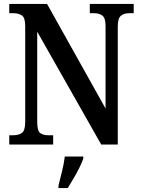

<svg xmlns="http://www.w3.org/2000/svg" viewBox="-20 -734 715 975"><path d="M27 0V-47H45Q73 -47 90.5 -58.5Q108 -70 108 -116V-602Q108 -645 90.5 -656Q73 -667 49 -667H27V-714H219L516 -183V-602Q516 -643 499.5 -655Q483 -667 458 -667H436V-714H659V-667H636Q610 -667 594 -654Q578 -641 578 -598V0H494L169 -573V-116Q169 -70 184 -58.5Q199 -47 227 -47H250V0ZM277 208Q285 176 295 136Q305 96 309 61H403V71Q396 92 382.5 119Q369 146 353 173Q337 200 324 221H277Z"/></svg>

Font: Noto Serif Khmer Condensed SemiBold
Style: Regular
Weight: 600
Width: 3
Designer: Danh Hong and the Monotype Design Team
Foundry: Monotype Imaging Inc.
Version: Version 2.004; ttfautohint (v1.8.4.7-5d5b)